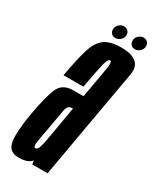

<svg xmlns="http://www.w3.org/2000/svg" viewBox="-200 -741 651 798"><g transform="rotate(30 125.5 -342.0)"><path d="M102 0 99 -17.5Q81.5 4 38.5 4Q-8.5 4 -16.2 -39.5Q-24 -83 -7 -180Q9 -270.5 26.5 -311.2Q44 -352 95.5 -352H144.5L148.5 -373.5Q164 -460.5 170.5 -498.5Q176.5 -532 168.5 -535.5Q167.5 -536.5 166 -536.5Q155.5 -536.5 147.2 -501.8Q139 -467 124.5 -386H29Q43.5 -468 57.8 -516Q72 -564 99.2 -585Q126.5 -606 180 -606Q242 -606 261.5 -577Q274 -558.5 268.5 -527.5Q255 -449 232 -321L175.5 0ZM103 -116 132.5 -285.5H127.5Q107 -285.5 102.5 -259.5Q98 -233.5 88.5 -181Q79.5 -130.5 73.5 -98Q68.5 -70 76.5 -65.5Q77.5 -65 79.5 -65Q88 -65 93.2 -78Q98.5 -91 103 -116ZM138 -627.5Q126 -627.5 118.8 -635Q111.5 -642.5 111.5 -654Q111.5 -668 122.2 -678Q133 -688 146.5 -688Q157.5 -688 165 -680.5Q172.5 -673 172.5 -661.5Q172.5 -647.5 161.8 -637.5Q151 -627.5 138 -627.5ZM231.5 -627.5Q220 -627.5 212.8 -635Q205.5 -642.5 205.5 -654Q205.5 -668 216 -678Q226.5 -688 240 -688Q251.5 -688 258.8 -680.5Q266 -673 266 -661.5Q266 -647.5 255.2 -637.5Q244.5 -627.5 231.5 -627.5Z"/></g></svg>

Font: Anybody UltraCondensed Medium
Style: Italic
Weight: 500
Width: 1
Italic angle: -10°
Designer: Tyler Finck
Foundry: Etcetera Type Company
Version: Version 1.010; ttfautohint (v1.8.3) -l 8 -r 50 -G 200 -x 14 